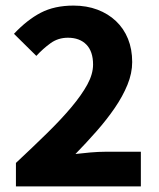

<svg xmlns="http://www.w3.org/2000/svg" viewBox="-20 -667 568 687"><path d="M37 0V-84Q98 -141 148.5 -190.5Q199 -240 235.5 -283.5Q272 -327 292.5 -364.5Q313 -402 313 -436Q313 -483 289 -507.5Q265 -532 223 -532Q188 -532 161 -512.5Q134 -493 110 -467L30 -546Q77 -596 126 -621.5Q175 -647 243 -647Q290 -647 328.5 -632.5Q367 -618 395 -591.5Q423 -565 438 -528Q453 -491 453 -445Q453 -405 436 -363.5Q419 -322 390.5 -280.5Q362 -239 325.5 -197.5Q289 -156 250 -116Q274 -119 303.5 -121.5Q333 -124 356 -124H484V0Z"/></svg>

Font: hySource Sans Pro
Style: Bold
Weight: 700
Designer: Paul D. Hunt
Foundry: Adobe Systems Incorporated
Version: Version 2.021;PS 2.000;hotconv 1.0.86;makeotf.lib2.5.63406